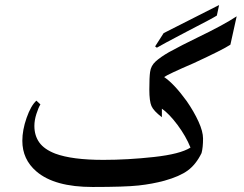

<svg xmlns="http://www.w3.org/2000/svg" viewBox="-20 -722 974 765"><path d="M898 -544Q868 -524 751 -470Q649 -426 634 -415Q674 -388 724 -319Q753 -277 771 -237.5Q789 -198 789 -170Q789 -134 783 -112Q761 -67 728.5 -43Q696 -19 635 -2Q587 11 532.5 17Q478 23 349 23Q197 23 125 -39Q69 -87 69 -161Q69 -204 86 -252.5Q103 -301 125 -321L141 -306Q133 -293 125 -268Q117 -243 117 -220Q117 -182 136.5 -154.5Q156 -127 200 -110Q267 -85 392 -85Q489 -85 593.5 -96.5Q698 -108 739 -134Q721 -179 687.5 -224Q654 -269 625 -289V-255Q592 -280 583.5 -299.5Q575 -319 575 -365Q575 -415 578 -435Q581 -460 600.5 -477.5Q620 -495 653 -514Q706 -543 764 -571Q870 -622 923 -657ZM726 -597Q621 -542 605 -532L598 -537L632 -590L853 -702L844 -660Q829 -650 726 -597Z"/></svg>

Font: Katibeh
Style: Regular
Weight: 400
Designer: Arabic design by Kourosh Beigpour, Latin design by Eduardo Tunni, engineering by Lasse Fister
Version: Version 1.0010g